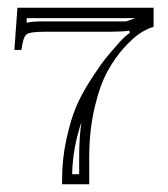

<svg xmlns="http://www.w3.org/2000/svg" viewBox="-20 -475 433 495"><path d="M288.1 -366.2Q304.2 -383.8 314.9 -390.1L313 -396Q302.7 -393.1 241.2 -393.1H92.8Q56.6 -393.1 48.1 -386.2Q39.6 -379.4 35.2 -346.2H17.1L24.9 -455.1H376V-405.8Q362.3 -402.3 344 -391.1Q325.7 -379.9 301.5 -353.8Q277.3 -327.6 257.6 -292Q237.8 -256.3 224.1 -198.5Q210.4 -140.6 210 -71.8V0H140.1V-12.2Q140.1 -64.9 150.9 -114.5Q161.6 -164.1 175.5 -197.8Q189.5 -231.4 213.1 -268.1Q236.8 -304.7 250.7 -322.3Q264.6 -339.8 288.1 -366.2ZM48.8 -416Q59.1 -419.9 92.8 -419.9H241.2H271H305.2L329.1 -428.2H48.8ZM189.9 -160.2Q167.5 -93.3 166 -25.9H184.1V-71.8Q184.1 -119.6 189.9 -160.2Z"/></svg>

Font: FoglihtenNo01
Style: Regular
Weight: 500
Version: Version 0.61